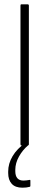

<svg xmlns="http://www.w3.org/2000/svg" viewBox="-20 -675 228 891"><path d="M79 0Q75 0 75 -6V-649Q75 -655 79 -655H108Q114 -655 114 -649V-6Q114 0 108 0ZM84 196Q51 196 34.5 178Q18 160 18 128V121Q18 84 38.5 49.5Q59 15 99 -13L109 -6L110 0Q85 21 68 51.5Q51 82 51 113V119Q51 141 60.5 152Q70 163 89 163Q96 163 103 162Q110 161 117 160Q121 158 121 164V187Q121 189 120.5 190Q120 191 118 192Q111 194 102 195Q93 196 84 196Z"/></svg>

Font: Sofia Sans Condensed ExtraLight
Style: Regular
Weight: 250
Version: Version 4.100